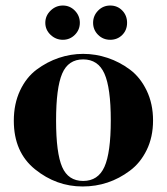

<svg xmlns="http://www.w3.org/2000/svg" viewBox="-20 -665 604 695"><path d="M379 -645Q405 -645 422.5 -627Q440 -609 440 -582.5Q440 -556 422.5 -538.5Q405 -521 379 -521Q353 -521 335 -539Q317 -557 317 -582.5Q317 -608 335 -626.5Q353 -645 379 -645ZM207.5 -645Q233 -645 251 -626.5Q269 -608 269 -582.5Q269 -557 251 -539Q233 -521 207.5 -521Q182 -521 163 -539Q144 -557 144 -582.5Q144 -608 163 -626.5Q182 -645 207.5 -645ZM205 -60.5Q227 -10 281 -10Q335 -10 358 -61Q381 -112 381 -229.5Q381 -347 358 -398.5Q335 -450 281 -450Q227 -450 205 -398.5Q183 -347 183 -229Q183 -111 205 -60.5ZM30 -228Q30 -289 52.5 -337Q75 -385 112.5 -413Q150 -441 193 -455.5Q236 -470 281 -470Q326 -470 369.5 -455.5Q413 -441 450.5 -413Q488 -385 511 -337Q534 -289 534 -229Q534 -169 511 -122Q488 -75 450 -47Q374 10 279 10Q184 10 107 -52Q30 -114 30 -228Z"/></svg>

Font: Rozha One
Style: Regular
Weight: 400
Designer: Tim Donaldson, Indian Type Foundry
Foundry: Indian Type Foundry
Version: Version 1.301;PS 1.0;hotconv 1.0.78;makeotf.lib2.5.61930; tt